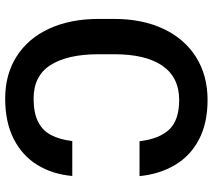

<svg xmlns="http://www.w3.org/2000/svg" viewBox="-58 -702 770 693"><g transform="rotate(90 326.5 -356.0)"><path d="M336.4 9.8Q249 9.8 184.1 -31.5Q119.1 -72.8 84 -148.9Q48.8 -225.1 48.8 -327.1V-383.3Q48.8 -485.4 84.7 -561.5Q120.6 -637.7 186.8 -679.2Q252.9 -720.7 341.3 -720.7Q424.8 -720.7 483.9 -689.7Q543 -658.7 575.9 -603.3Q608.9 -547.9 616.2 -475.1H490.2Q481.9 -546.4 448 -582.3Q414.1 -618.2 341.3 -618.2Q259.8 -618.2 218 -557.9Q176.3 -497.6 176.3 -384.3V-327.1Q176.3 -215.8 215.1 -154.3Q253.9 -92.8 336.4 -92.8Q387.2 -92.8 419.2 -108.6Q451.2 -124.5 467.5 -155Q483.9 -185.5 489.7 -232.4H615.7Q609.4 -161.1 575.9 -106.4Q542.5 -51.8 481.9 -21Q421.4 9.8 336.4 9.8Z"/></g></svg>

Font: Heebo Medium
Style: Regular
Weight: 500
Designer: Oded Ezer
Foundry: Meir Sadan
Version: Version 2.001; ttfautohint (v1.5.14-ce02) -l 8 -r 50 -G 200 